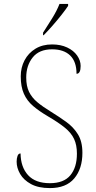

<svg xmlns="http://www.w3.org/2000/svg" viewBox="-20 -951 490 981"><path d="M235 10Q176 10 138.5 -10.5Q101 -31 83 -62Q65 -93 65 -125Q65 -141 69.5 -154Q74 -167 85 -167Q86 -97 123.5 -56Q161 -15 235 -15Q306 -15 339.5 -55.5Q373 -96 373 -166Q373 -210 358.5 -241Q344 -272 311.5 -298.5Q279 -325 226 -356Q180 -383 149 -409.5Q118 -436 102 -472Q86 -508 86 -561Q86 -606 105.5 -643Q125 -680 161 -702Q197 -724 246 -724Q290 -724 323 -708.5Q356 -693 374 -667.5Q392 -642 392 -614Q392 -574 371 -574Q371 -636 338.5 -667.5Q306 -699 246 -699Q180 -699 147 -657.5Q114 -616 114 -555Q114 -511 128.5 -481.5Q143 -452 170.5 -429Q198 -406 239 -381Q281 -355 318 -328.5Q355 -302 378 -265Q401 -228 401 -170Q401 -89 359.5 -39.5Q318 10 235 10ZM200 -784Q222 -818 246.5 -857.5Q271 -897 284 -931H328V-921Q317 -904 295 -876Q273 -848 248 -819.5Q223 -791 203 -771H200Z"/></svg>

Font: Noto Serif Hebrew SemiCondensed Thin
Style: Regular
Weight: 100
Width: 4
Designer: Monotype Design Team
Foundry: Monotype Imaging Inc.
Version: Version 2.004; ttfautohint (v1.8.4.7-5d5b)